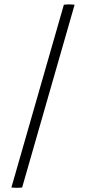

<svg xmlns="http://www.w3.org/2000/svg" viewBox="-20 -752 400 893"><path d="M327 -730 83 120Q58 123 33 120L277 -730Q302 -733 327 -730Z"/></svg>

Font: Poltawski Nowy SemiBold
Style: Regular
Weight: 600
Version: Version 1.001;gftools[0.9.25]